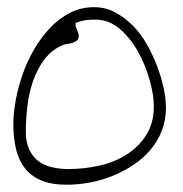

<svg xmlns="http://www.w3.org/2000/svg" viewBox="-20 -506 501 527"><path d="M16.6 -166Q16.6 -194.3 22.9 -229.5Q29.3 -264.6 41.5 -300.3Q53.7 -335.9 72.8 -369.1Q91.8 -402.3 116.7 -428.7Q141.6 -455.1 171.9 -470.7Q202.1 -486.3 238.3 -486.3Q269.5 -486.3 295.9 -472.2Q322.3 -458 344.2 -436Q366.2 -414.1 382.8 -384.8Q399.4 -355.5 411.1 -324.7Q422.9 -293.9 429.2 -264.2Q435.5 -234.4 435.5 -210Q435.5 -175.8 423.8 -146.5Q412.1 -117.2 392.1 -93.8Q372.1 -70.3 345.2 -52.7Q318.4 -35.2 288.1 -22.9Q257.8 -10.7 226.1 -4.9Q194.3 1 163.1 1Q121.1 1 93.3 -10.7Q65.4 -22.5 48.3 -44.4Q31.2 -66.4 23.9 -97.2Q16.6 -127.9 16.6 -166ZM50.8 -144.5Q50.8 -117.2 59.6 -97.2Q68.4 -77.1 84 -64.9Q99.6 -52.7 121.1 -47.4Q142.6 -42 168.9 -42Q210 -42 252 -51.3Q293.9 -60.5 327.1 -81.5Q360.4 -102.5 381.3 -135.3Q402.3 -168 402.3 -214.8Q402.3 -244.1 391.1 -285.2Q379.9 -326.2 359.4 -363.3Q338.9 -400.4 309.1 -426.3Q279.3 -452.1 243.2 -452.1Q226.6 -452.1 215.3 -450.7Q204.1 -449.2 187.5 -443.4V-438.5V-434.6Q187.5 -433.6 189 -429.7Q190.4 -425.8 192.4 -421.4Q194.3 -417 195.3 -413.1Q196.3 -409.2 196.3 -408.2Q196.3 -399.4 191.4 -395Q186.5 -390.6 180.2 -388.7Q173.8 -386.7 166.5 -385.7Q159.2 -384.8 153.3 -382.8Q121.1 -369.1 101.1 -341.8Q81.1 -314.5 69.8 -280.8Q58.6 -247.1 54.7 -210.9Q50.8 -174.8 50.8 -144.5Z"/></svg>

Font: Zeyada
Style: Regular
Weight: 400
Version: Version 1.002 2010